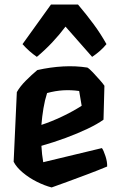

<svg xmlns="http://www.w3.org/2000/svg" viewBox="-20 -808 519 844"><path d="M142 -558Q126 -569 110 -583Q94 -597 79 -614L204 -788H323Q361 -743 392 -701Q423 -659 448 -614Q435 -598 419 -584Q403 -570 385 -558L268 -691Q241 -655 209.5 -621.5Q178 -588 142 -558ZM428 -157Q435 -148 443.5 -122Q452 -96 451 -76Q408 -58 361 -40.5Q314 -23 273.5 -8Q233 7 207 16Q176 8 142 -9Q108 -26 80 -49.5Q52 -73 40 -97L54 -403Q68 -428 93.5 -453.5Q119 -479 144 -500Q202 -513 257.5 -516Q313 -519 364 -511Q373 -506 388.5 -489.5Q404 -473 419 -456Q434 -439 439 -431L435 -282Q409 -263 365 -242Q321 -221 268 -201.5Q215 -182 162 -167Q163 -148 165 -130Q167 -112 170 -95ZM328 -408Q292 -413 258 -411Q224 -409 187 -399Q177 -368 171 -332Q165 -296 162 -259Q205 -273 252.5 -295.5Q300 -318 339 -343Z"/></svg>

Font: Langar
Style: Regular
Weight: 400
Designer: Alessia Mazzarella
Foundry: Typeland
Version: Version 1.001; ttfautohint (v1.8.3)